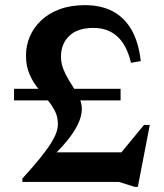

<svg xmlns="http://www.w3.org/2000/svg" viewBox="-20 -707 638 746"><path d="M489 -463Q472.5 -532 436 -565.2Q399.5 -598.5 343 -598.5Q281 -598.5 249 -567.5Q217 -536.5 217 -487.5Q217 -463 225.2 -441Q233.5 -419 245.5 -399Q257.5 -379 269.5 -360.2Q281.5 -341.5 289.8 -322.5Q298 -303.5 298 -283.5Q298 -256.5 283 -224.8Q268 -193 238.2 -157Q208.5 -121 163.5 -80.5L168 -115H503.5L415.5 -71.5L539.5 -221.5H562L515.5 19H503L442.5 0H67V-13.5Q112 -62.5 139.5 -97.2Q167 -132 181 -155.5Q195 -179 200 -195.2Q205 -211.5 205 -223.5Q205 -254 192.5 -277.5Q180 -301 161.5 -322.8Q143 -344.5 124.5 -368Q106 -391.5 93.5 -421.5Q81 -451.5 81 -492Q81 -530 95.8 -564.8Q110.5 -599.5 139.5 -627.2Q168.5 -655 211.5 -671Q254.5 -687 310.5 -687Q372.5 -687 417.8 -663.2Q463 -639.5 490.8 -591.5Q518.5 -543.5 527 -469.5ZM448.5 -362V-317H34.5V-362Z"/></svg>

Font: Newsreader 24pt SemiBold
Style: Regular
Weight: 600
Designer: Hugues Gentile
Foundry: Production Type
Version: Version 1.003